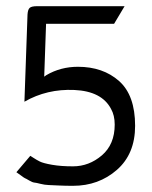

<svg xmlns="http://www.w3.org/2000/svg" viewBox="-20 -595 491 621"><path d="M216 6Q191 6 171 5Q151 4 137.5 3.5Q124 3 110.5 -0.5Q97 -4 91 -4.5Q85 -5 74 -11.5Q63 -18 61 -18.5Q59 -19 47 -28Q35 -37 33 -38L78 -91Q80 -90 89 -84Q98 -78 109 -72.5Q120 -67 148.5 -62Q177 -57 216 -57Q268 -57 309.5 -92.5Q351 -128 351 -192Q351 -222 339 -243Q309 -300 220.5 -304Q132 -308 59 -266L69 -548Q70 -564 76 -569.5Q82 -575 100 -575H383L349 -518H129L123 -347L130 -352Q176 -379 232 -379Q313 -379 365 -333Q417 -287 417 -188Q417 -97 358 -45.5Q299 6 216 6Z"/></svg>

Font: Charger Pro
Style: Lit
Weight: 300
Designer: Jasper
Foundry: Cannot Into Space Fonts
Version: Version 1.09